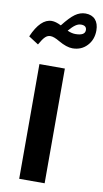

<svg xmlns="http://www.w3.org/2000/svg" viewBox="-109 -956 539 1002"><g transform="rotate(10 161.0 -455.0)"><path d="M68.8 -607.9V0H203.6V-607.9ZM143.6 -826.2C124.5 -835.9 107.9 -840.8 93.8 -840.8C54.2 -840.8 20 -807.6 -8.8 -741.2L43.5 -707.5C66.9 -749 80.1 -761.7 101.1 -761.7C112.8 -761.7 128.9 -755.9 149.4 -743.7C178.2 -727.1 203.1 -718.8 223.6 -718.8C254.9 -718.8 280.8 -729.5 300.8 -751C320.8 -772 331.1 -799.3 331.1 -832C331.1 -880.9 305.2 -909.7 260.7 -909.7C241.2 -909.7 222.7 -903.3 205.6 -891.1C188.5 -878.9 167.5 -856.9 143.6 -826.2ZM183.6 -805.2C210.9 -836.9 228 -848.6 248 -848.6C267.1 -848.6 276.9 -840.3 276.9 -824.2C276.9 -804.7 259.8 -794.9 226.1 -794.9C212.9 -794.9 198.7 -798.3 183.6 -805.2Z"/></g></svg>

Font: Estedad Bold
Style: Regular
Weight: 700
Designer: Amin Abedi
Version: Version 7.3